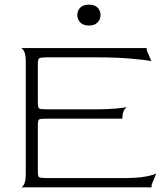

<svg xmlns="http://www.w3.org/2000/svg" viewBox="-20 -807 713 827"><path d="M70 0Q77 0 84 -14Q91 -28 91 -60V-540Q91 -572 84 -585.5Q77 -599 70 -600H612V-590L632 -544Q607 -549 544 -554.5Q481 -560 392 -560H184Q154 -560 148.5 -555.5Q143 -551 143 -530V-366Q143 -344 148.5 -340Q154 -336 183 -336H387Q445 -336 480.5 -339.5Q516 -343 527 -346Q520 -343 513.5 -330.5Q507 -318 507 -296H183Q154 -296 148.5 -292.5Q143 -289 143 -266V-71Q143 -48 148 -44Q153 -40 183 -40H513Q571 -40 606.5 -46.5Q642 -53 653 -60L633 -11V0ZM363 -697Q339 -697 326 -710Q313 -723 313 -742Q313 -761 325.5 -774Q338 -787 363 -787Q388 -787 400.5 -774Q413 -761 413 -742Q413 -723 400 -710Q387 -697 363 -697Z"/></svg>

Font: Red Rose Light
Style: Regular
Weight: 300
Designer: Jaikishan Patel
Version: Version 1.001; ttfautohint (v1.8.3)